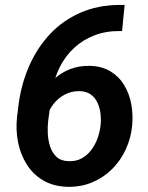

<svg xmlns="http://www.w3.org/2000/svg" viewBox="-20 -737 594 768"><path d="M458.5 -717.3H478.5L468.3 -612.8H461.9Q406.2 -613.8 359.9 -596.4Q313.5 -579.1 277.8 -546.6Q242.2 -514.2 219.5 -469.5Q196.8 -424.8 188.5 -371.1L172.9 -255.4Q169.9 -231.9 171.1 -204.1Q172.4 -176.3 180.4 -151.1Q188.5 -126 206.3 -109.4Q224.1 -92.8 255.4 -92.3Q284.7 -91.3 307.1 -103.8Q329.6 -116.2 345.5 -137.5Q361.3 -158.7 370.4 -184.3Q379.4 -210 382.3 -235.4Q384.8 -257.8 382.1 -281.5Q379.4 -305.2 370.1 -325.7Q360.8 -346.2 343.3 -358.9Q325.7 -371.6 298.8 -372.6Q265.6 -373 238 -358.2Q210.4 -343.3 191.4 -317.6Q172.4 -292 165 -260.7L124.5 -282.2Q130.9 -323.2 149.2 -358.4Q167.5 -393.6 195.6 -419.9Q223.6 -446.3 260.3 -460.4Q296.9 -474.6 339.8 -473.6Q388.2 -472.2 422.1 -451.4Q456.1 -430.7 476.6 -396.7Q497.1 -362.8 504.9 -321.3Q512.7 -279.8 508.8 -237.3Q504.4 -186 483.6 -140.6Q462.9 -95.2 428.7 -61Q394.5 -26.9 349.4 -7.8Q304.2 11.2 251 10.3Q193.8 8.8 152.8 -15.4Q111.8 -39.6 86.7 -79.8Q61.5 -120.1 52 -169.4Q42.5 -218.8 48.3 -270L54.7 -321.8Q65.9 -403.8 97.7 -475.3Q129.4 -546.9 180.4 -601.1Q231.4 -655.3 301.3 -686Q371.1 -716.8 458.5 -717.3Z"/></svg>

Font: Roboto SemiBold
Style: Italic
Weight: 600
Designer: Christian Robertson
Foundry: Google
Version: Version 3.009; 2024